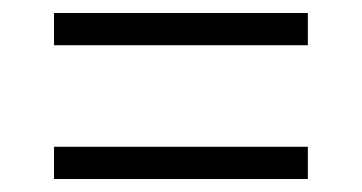

<svg xmlns="http://www.w3.org/2000/svg" viewBox="-20 -459 556 295"><path d="M453 -184H63V-233.5H453ZM453 -389.5H63V-439H453Z"/></svg>

Font: Anek Malayalam Light
Style: Regular
Weight: 300
Version: Version 1.003